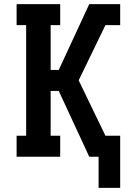

<svg xmlns="http://www.w3.org/2000/svg" viewBox="-20 -755 640 925"><path d="M455 150V0H410L263 -317H224V-101H270V0H60V-101H106V-634H60V-735H270V-634H224V-418H263L410 -735H559V-634H488L359 -368L488 -101H559V150Z"/></svg>

Font: Iosevka HT Extended
Style: Bold
Weight: 700
Width: 7
Monospace: yes
Designer: Belleve Invis
Foundry: Belleve Invis
Version: Version 32.3.0; ttfautohint (v1.8.4)